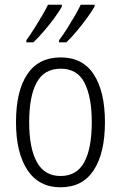

<svg xmlns="http://www.w3.org/2000/svg" viewBox="-20 -786 514 816"><path d="M426 -267Q426 -136 378.5 -63Q331 10 237 10Q145 10 96.5 -63.5Q48 -137 48 -267Q48 -399 96 -470.5Q144 -542 238 -542Q332 -542 379 -469Q426 -396 426 -267ZM104 -267Q104 -157 136.5 -97.5Q169 -38 237 -38Q306 -38 338 -96.5Q370 -155 370 -267Q370 -373 339.5 -433.5Q309 -494 238 -494Q168 -494 136 -435.5Q104 -377 104 -267ZM382 -758Q371 -739 350.5 -710.5Q330 -682 306 -653.5Q282 -625 262 -606H231V-615Q247 -636 265 -664.5Q283 -693 299 -720.5Q315 -748 323 -766H382ZM243 -758Q232 -738 211.5 -710Q191 -682 167 -654Q143 -626 122 -606H92V-615Q108 -637 126 -665.5Q144 -694 159.5 -720.5Q175 -747 184 -766H243Z"/></svg>

Font: Noto Sans Ethiopic Condensed Light
Style: Regular
Weight: 300
Width: 3
Designer: Monotype Design Team
Foundry: Monotype Imaging Inc.
Version: Version 2.102; ttfautohint (v1.8.4.7-5d5b)